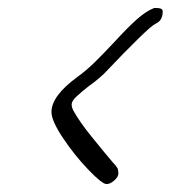

<svg xmlns="http://www.w3.org/2000/svg" viewBox="-20 -518 496 485"><path d="M110 -235Q110 -276 176 -324Q198 -340 219 -360.5Q240 -381 269 -412Q302 -448 325.5 -469Q349 -490 370 -498Q382 -498 386.5 -496Q391 -494 391 -489Q391 -466 373 -458Q356 -451 242 -331Q220 -311 205 -301Q187 -287 173 -274Q161 -263 161 -254Q161 -245 168 -234Q183 -208 210 -174.5Q237 -141 243 -134L264 -109Q266 -107 271.5 -100.5Q277 -94 278 -89.5Q279 -85 279 -80Q279 -71 268.5 -62Q258 -53 249 -53Q238 -53 203 -89.5Q168 -126 139 -169.5Q110 -213 110 -235Z"/></svg>

Font: Bad Script
Style: Regular
Weight: 400
Italic angle: -10°
Designer: Roman Shchyukin (Gaslight Type Foundry), Cyreal (Charset Expansion)
Foundry: Gaslight
Version: Version 2.000